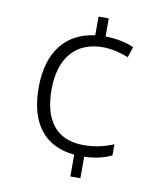

<svg xmlns="http://www.w3.org/2000/svg" viewBox="-83 -791 736 868"><g transform="rotate(10 285.5 -357.0)"><path d="M346 -641V-724H299V-638C169 -622 88 -528 88 -362C88 -197 161 -103 299 -90V10H345V-89C397 -90 437 -101 470 -117V-168C430 -151 385 -140 332 -140C205 -140 147 -225 147 -362C147 -505 216 -591 343 -591C380 -591 424 -581 461 -566L477 -615C440 -631 397 -640 346 -641Z"/></g></svg>

Font: Noto Sans Kannada Light
Style: Regular
Weight: 300
Designer: Jelle Bosma - Monotype Design Team
Foundry: Monotype Imaging Inc.
Version: Version 2.005